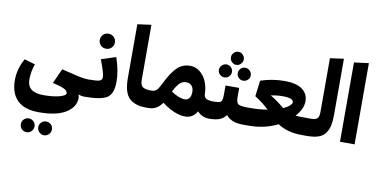

<svg xmlns="http://www.w3.org/2000/svg" viewBox="-103 -1091 3580 1826"><g transform="rotate(10 1687.0 -178.0)"><path d="M733 -74 713 0Q689 0 656 -11Q664 7 664 22Q664 108 575.5 164.5Q487 221 314 221Q174 221 105.5 153Q37 85 37 -42Q37 -149 95 -252L199 -221Q172 -148 172 -70Q172 53 328 53Q422 53 483 36.5Q544 20 544 -3Q544 -26 510 -42.5Q476 -59 398 -77L463 -220Q488 -215 552.5 -198.5Q617 -182 655.5 -175Q694 -168 726 -168ZM232 295Q259 295 278.5 314Q298 333 298 361Q298 389 278.5 408.5Q259 428 232 428Q204 428 185 408.5Q166 389 166 361Q166 333 185 314Q204 295 232 295ZM353.5 314Q373 295 400 295Q427 295 446.5 314Q466 333 466 361Q466 389 446.5 408.5Q427 428 400 428Q373 428 353.5 408.5Q334 389 334 361Q334 333 353.5 314Z M766 -558Q766 -588 787 -609Q808 -630 839 -630Q870 -630 891 -609Q912 -588 912 -558Q912 -527 891 -506Q870 -485 839 -485Q808 -485 787 -506Q766 -527 766 -558ZM727 -168Q808 -168 832.5 -177Q857 -186 857 -214Q857 -250 808 -378L949 -424Q992 -298 992 -193Q992 -75 933 -37.5Q874 0 713 0L693 -74Z M1092 -247V-766L1225 -784V-251Q1225 -202 1248.5 -185Q1272 -168 1324 -168L1330 -75L1310 0Q1201 0 1146.5 -54Q1092 -108 1092 -247Z M1934 -168 1940 -75 1920 0Q1849 0 1805 -51Q1766 19 1691 19Q1590 19 1466 -74Q1416 0 1336 0H1310L1290 -72L1324 -168H1337Q1365 -168 1383 -185Q1401 -202 1430 -262Q1482 -368 1533.5 -416Q1585 -464 1655 -464Q1730 -464 1782 -400Q1834 -336 1839 -234Q1839 -194 1861 -181Q1883 -168 1934 -168ZM1660 -141Q1688 -141 1703.5 -163.5Q1719 -186 1719 -221Q1719 -262 1698.5 -283Q1678 -304 1644 -304Q1612 -304 1585 -279Q1558 -254 1527 -193Q1604 -141 1660 -141Z M2128.5 -567.5Q2110 -549 2085 -549Q2060 -549 2041.5 -567.5Q2023 -586 2023 -612Q2023 -638 2041.5 -656.5Q2060 -675 2085 -675Q2110 -675 2128.5 -656.5Q2147 -638 2147 -612Q2147 -586 2128.5 -567.5ZM1995 -412Q1969 -412 1950 -430Q1931 -448 1931 -473Q1931 -500 1950 -518.5Q1969 -537 1995 -537Q2021 -537 2039 -518.5Q2057 -500 2057 -473Q2057 -448 2038.5 -430Q2020 -412 1995 -412ZM2113 -473Q2113 -500 2131 -518.5Q2149 -537 2175 -537Q2201 -537 2220 -518.5Q2239 -500 2239 -473Q2239 -448 2220 -430Q2201 -412 2175 -412Q2150 -412 2131.5 -430Q2113 -448 2113 -473ZM2260 -168 2267 -75 2247 0Q2130 0 2083 -64Q2056 -28 2018 -14Q1980 0 1920 0L1900 -74L1934 -168Q1992 -168 2005.5 -181.5Q2019 -195 2019 -247V-338H2151V-250Q2151 -198 2170.5 -183Q2190 -168 2260 -168Z M2877 -168 2883 -74 2863 0H2815Q2674 0 2581 -63Q2455 0 2301 0H2246L2227 -77L2261 -168H2282Q2373 -168 2453 -181Q2394 -238 2316 -287L2335 -440Q2447 -478 2567 -478Q2679 -478 2736.5 -436.5Q2794 -395 2794 -321Q2794 -248 2725 -171Q2756 -168 2834 -168ZM2459 -320Q2527 -281 2596 -221Q2635 -239 2656 -258Q2677 -277 2677 -291Q2677 -332 2574 -332Q2517 -332 2459 -320Z M2863 0 2843 -74 2877 -168Q2917 -168 2934.5 -183.5Q2952 -199 2952 -247V-766L3084 -784V-249Q3084 -184 3075.5 -141.5Q3067 -99 3043.5 -65Q3020 -31 2976 -15.5Q2932 0 2863 0Z M3325 0H3184V-766L3325 -784Z"/></g></svg>

Font: FiraGO ExtraBold
Style: Regular
Weight: 800
Designer: bBox Type
Foundry: bBox Type GmbH
Version: Version 1.001;PS 001.001;hotconv 1.0.88;makeotf.lib2.5.64775